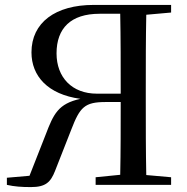

<svg xmlns="http://www.w3.org/2000/svg" viewBox="-20 -752 759 781"><path d="M369 0H676V-31L575 -40C573 -138 573 -239 573 -339V-392C573 -493 573 -593 575 -692L676 -701V-732H361C205 -732 108 -660 108 -539C108 -443 174 -368 307 -350C217 -330 198 -289 166 -205L100 -37L8 -29V0C39 7 68 9 106 9C166 9 186 -11 204 -57L270 -225C305 -316 324 -337 410 -337H471C471 -234 471 -137 469 -41L369 -31ZM471 -371H374C273 -371 210 -437 210 -535C210 -637 268 -696 385 -696H469C471 -597 471 -496 471 -371Z"/></svg>

Font: Noto Serif JP Medium
Style: Regular
Weight: 500
Designer: Ryoko NISHIZUKA 西塚涼子 (kana & ideographs); Frank Grießhammer (Latin, Greek & Cyrillic); Wenlong ZHANG 张文龙 (bopomofo); San
Foundry: Adobe
Version: Version 2.001;hotconv 1.1.0;makeotfexe 2.6.0